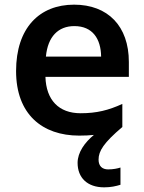

<svg xmlns="http://www.w3.org/2000/svg" viewBox="-20 -572 620 824"><path d="M403 113C403 76 425 41 505 -27V-126C446 -99 395 -86 326 -86C232 -86 178 -143 175 -242H533V-306C533 -460 443 -552 298 -552C149 -552 49 -452 49 -267C49 -82 161 10 320 10C343 10 364 9 383 7C344 39 313 82 313 127C313 190 354 232 427 232C456 232 477 227 497 221V147C485 151 466 155 444 155C419 155 403 141 403 113ZM299 -460C377 -460 413 -406 414 -329H177C185 -415 230 -460 299 -460Z"/></svg>

Font: Noto Sans New Tai Lue Semibold
Style: Regular
Weight: 600
Designer: Monotype Design Team
Foundry: Monotype Imaging Inc.
Version: Version 2.004